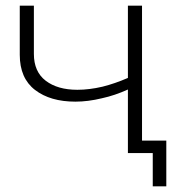

<svg xmlns="http://www.w3.org/2000/svg" viewBox="-20 -542 649 680"><path d="M433 0V-225Q387 -204 341 -194Q292 -182 247 -182Q158 -182 104 -223.5Q50 -265 50 -348V-522H100V-351Q100 -288 142 -256Q184 -224 254 -224Q296 -224 343 -235Q387 -246 433 -266V-522H483V0ZM521 118V0H433V-44H569V118Z"/></svg>

Font: Montserrat Z Light
Style: Regular
Weight: 300
Designer: Julieta Ulanovsky
Foundry: Julieta Ulanovsky
Version: Version 8.000